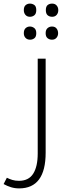

<svg xmlns="http://www.w3.org/2000/svg" viewBox="-56 -803 368 1064"><path d="M50 241Q26 241 5 234.5Q-16 228 -36 217L-18 182Q-4 189 12 194Q28 199 49 199Q103 199 128 159.5Q153 120 153 48V-478H197V43Q197 241 50 241ZM110 -710Q94 -710 85 -720.5Q76 -731 76 -747Q76 -766 86 -774.5Q96 -783 110 -783Q123 -783 134 -775.5Q145 -768 145 -747Q145 -727 134.5 -718.5Q124 -710 110 -710ZM233 -710Q218 -710 208 -718.5Q198 -727 198 -747Q198 -767 208 -775Q218 -783 233 -783Q249 -783 258 -772.5Q267 -762 267 -747Q267 -731 258 -720.5Q249 -710 233 -710ZM111 -583Q95 -583 85.5 -593Q76 -603 76 -619Q76 -638 86 -647Q96 -656 110 -656Q123 -656 134 -647.5Q145 -639 145 -619Q145 -599 134.5 -591Q124 -583 111 -583ZM232 -583Q218 -583 207.5 -591.5Q197 -600 197 -619Q197 -638 207.5 -647Q218 -656 232 -656Q249 -656 257.5 -645Q266 -634 266 -619Q266 -604 257 -593.5Q248 -583 232 -583Z"/></svg>

Font: Noto Kufi Arabic ExtraLight
Style: Regular
Weight: 200
Designer: Monotype Design Team, David Williams, Khaled Hosny
Foundry: Google LLC
Version: Version 2.109; ttfautohint (v1.8.4.7-5d5b)